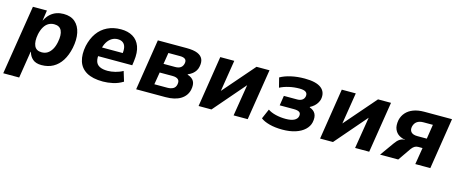

<svg xmlns="http://www.w3.org/2000/svg" viewBox="-41 -1081 4364 1827"><g transform="rotate(15 2140.5 -167.0)"><path d="M7 180 116 -504H254L239 -403H241Q261 -443 288.5 -467.5Q316 -492 348.5 -503Q381 -514 417 -514Q489 -514 531.5 -476.5Q574 -439 587.5 -373.5Q601 -308 584 -225Q568 -149 534.5 -96.5Q501 -44 451.5 -16.5Q402 11 337 11Q281 11 250 -16Q219 -43 209 -85H206L164 180ZM307 -107Q340 -107 364 -122Q388 -137 406 -166.5Q424 -196 433 -241Q448 -315 429 -355.5Q410 -396 356 -396Q326 -396 301 -382Q276 -368 258 -338.5Q240 -309 230 -264Q216 -190 235 -148.5Q254 -107 307 -107Z M943 11Q840 11 780 -24Q720 -59 700.5 -123.5Q681 -188 698 -274Q715 -350 753 -403.5Q791 -457 849.5 -485.5Q908 -514 983 -514Q1051 -514 1099.5 -485.5Q1148 -457 1169.5 -399.5Q1191 -342 1179 -254L1173 -211H814L828 -300H1069L1053 -281Q1061 -329 1054 -358Q1047 -387 1027 -401Q1007 -415 977 -415Q945 -415 918 -398.5Q891 -382 872 -350Q853 -318 845 -270L840 -244Q832 -194 841 -162Q850 -130 880 -114.5Q910 -99 960 -99Q994 -99 1034.5 -109Q1075 -119 1108 -138L1138 -40Q1091 -11 1039.5 0Q988 11 943 11Z M1268 0 1347 -503H1630Q1700 -503 1739 -486.5Q1778 -470 1791.5 -439Q1805 -408 1795 -363Q1791 -342 1779.5 -323.5Q1768 -305 1750 -290.5Q1732 -276 1706 -265L1705 -261Q1751 -247 1768.5 -216Q1786 -185 1775 -131Q1761 -69 1705 -34.5Q1649 0 1557 0ZM1423 -91H1551Q1584 -91 1607 -103.5Q1630 -116 1636 -146Q1643 -181 1625 -196.5Q1607 -212 1570 -212H1443ZM1457 -301H1572Q1606 -301 1625.5 -315Q1645 -329 1651 -357Q1657 -386 1641 -399.5Q1625 -413 1590 -413H1475Z M1883 0 1962 -503H2100L2048 -178H2037L2319 -503H2447L2367 0H2228L2281 -327H2292L2010 0Z M2710 11Q2638 11 2582 -4Q2526 -19 2496 -43L2538 -140Q2568 -119 2615 -107.5Q2662 -96 2714 -96Q2767 -96 2797 -111Q2827 -126 2833 -154Q2838 -183 2821 -194.5Q2804 -206 2766 -206H2627L2642 -303H2773Q2802 -303 2821 -315.5Q2840 -328 2845 -352Q2850 -380 2832 -394.5Q2814 -409 2768 -409Q2715 -409 2665 -397.5Q2615 -386 2577 -366L2553 -461Q2596 -486 2658.5 -500Q2721 -514 2792 -514Q2906 -514 2956 -474.5Q3006 -435 2992 -363Q2987 -344 2976 -326Q2965 -308 2948.5 -293Q2932 -278 2909 -266L2908 -261Q2950 -247 2966.5 -215Q2983 -183 2972 -131Q2963 -90 2928.5 -57.5Q2894 -25 2838.5 -7Q2783 11 2710 11Z M3080 0 3159 -503H3297L3245 -178H3234L3516 -503H3644L3564 0H3425L3478 -327H3489L3207 0Z M3671 0 3768 -136Q3790 -168 3812.5 -182.5Q3835 -197 3856 -197H3864V-199Q3833 -202 3804 -219.5Q3775 -237 3760 -272Q3745 -307 3755 -363Q3765 -406 3793 -437.5Q3821 -469 3866 -486Q3911 -503 3973 -503H4245L4166 0H4018L4045 -165H4002Q3982 -165 3966.5 -155Q3951 -145 3937 -126L3850 0ZM3968 -262H4061L4083 -404H3991Q3951 -404 3927 -387Q3903 -370 3895 -336Q3888 -302 3906.5 -282Q3925 -262 3968 -262Z"/></g></svg>

Font: Nunito Sans 7pt SemiCondensed ExtraBold
Style: Italic
Weight: 800
Width: 4
Italic angle: -9°
Designer: Vernon Adams
Foundry: Vernon Adams
Version: Version 3.101;gftools[0.9.27]